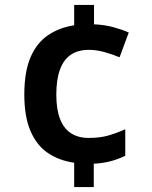

<svg xmlns="http://www.w3.org/2000/svg" viewBox="-20 -744 612 774"><path d="M359 -646Q402 -644 437 -634.5Q472 -625 499 -613L462 -513Q431 -526 399.5 -534.5Q368 -543 339 -543Q294 -543 265 -523Q236 -503 221.5 -463Q207 -423 207 -363Q207 -303 222 -264.5Q237 -226 266 -207Q295 -188 337 -188Q383 -188 416 -197.5Q449 -207 485 -223V-116Q456 -102 425.5 -94Q395 -86 358 -84V10H279V-88Q217 -97 172 -128Q127 -159 102.5 -217Q78 -275 78 -362Q78 -455 103 -513Q128 -571 173.5 -602Q219 -633 279 -642V-724H359Z"/></svg>

Font: Noto Sans Thai SemiBold
Style: Regular
Weight: 600
Version: Version 2.001